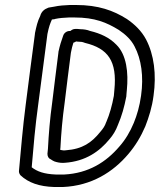

<svg xmlns="http://www.w3.org/2000/svg" viewBox="-20 -748 640 769"><path d="M120 -613C106 -512 96 -427 83 -329C71 -237 64 -150 56 -64C55 -58 58 -51 62 -46C94 -16 137 -1 197 1H232C347 -4 433 -59 494 -131C522 -164 544 -200 562 -242C576 -278 589 -318 595 -365C607 -450 597 -529 565 -590C547 -624 519 -651 488 -672C434 -706 374 -728 284 -728H260C238 -727 218 -726 195 -721L177 -718C175 -718 173 -717 171 -716C160 -712 146 -703 141 -684C130 -662 126 -643 120 -615ZM170 -612C176 -641 180 -652 188 -670L198 -671C199 -671 199 -672 200 -672C218 -676 235 -677 256 -678H278C360 -678 407 -658 456 -628C483 -610 506 -588 519 -562C546 -511 556 -442 545 -365C539 -322 529 -288 516 -256C501 -220 482 -188 458 -161C405 -99 335 -54 237 -49H204C156 -51 129 -61 107 -78C114 -161 121 -243 133 -329C146 -427 157 -513 170 -612ZM214 -538C204 -464 198 -406 189 -337C180 -273 175 -210 172 -152L170 -132C170 -121 175 -113 183 -110C185 -109 195 -101 206 -99C218 -96 228 -95 240 -96C323 -102 378 -141 419 -191C432 -206 444 -225 452 -247C468 -284 478 -320 486 -362V-363C487 -374 487 -380 488 -387C495 -457 487 -529 446 -569C418 -598 382 -614 341 -624C329 -629 314 -631 302 -631L291 -632H281C274 -632 268 -629 262 -624C247 -625 236 -615 233 -605C225 -583 220 -567 214 -540ZM264 -537C267 -553 270 -565 274 -577C277 -578 280 -579 285 -582L293 -581H295C304 -581 311 -580 318 -577C319 -577 320 -576 321 -576C412 -554 450 -504 438 -387C437 -378 437 -371 436 -364C429 -326 419 -290 406 -260C406 -259 405 -259 405 -258C400 -243 393 -233 381 -219C347 -177 311 -151 243 -146C237 -145 228 -146 225 -147C224 -147 223 -148 222 -148C222 -148 222 -147 221 -148L222 -156C225 -214 230 -273 239 -337C248 -407 254 -464 264 -537Z"/></svg>

Font: Hussar Pisanka
Style: OutKur
Weight: 400
Designer: Robert Jablonski
Foundry: Cannot Into Space Fonts
Version: Version 1.070